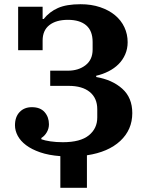

<svg xmlns="http://www.w3.org/2000/svg" viewBox="-20 -730 688 910"><path d="M266 10Q211 6 170.5 -8Q130 -22 103.5 -42Q77 -62 64 -86.5Q51 -111 51 -136Q51 -176 73 -199Q95 -222 131 -222Q171 -222 191.5 -198.5Q212 -175 212 -141Q212 -121 202 -103.5Q192 -86 176 -76V-70Q192 -64 219 -60Q246 -56 278 -56Q361 -56 401 -88.5Q441 -121 441 -173V-212Q441 -265 405.5 -294Q370 -323 306 -323H218V-395H302Q352 -395 385.5 -421Q419 -447 419 -495V-531Q419 -584 388.5 -610Q358 -636 302 -636Q246 -636 214 -611Q182 -586 182 -538V-492H66V-698H182V-640H187Q214 -674 254.5 -692Q295 -710 362 -710Q413 -710 454.5 -696Q496 -682 525 -658Q554 -634 569.5 -601Q585 -568 585 -530Q585 -499 573.5 -472.5Q562 -446 542 -426Q522 -406 494.5 -392Q467 -378 436 -371V-365Q512 -352 559.5 -309.5Q607 -267 607 -194Q607 -115 550 -62Q493 -9 392 6V160H266Z"/></svg>

Font: IBM Plex Serif
Style: Bold
Weight: 700
Designer: Mike Abbink, Paul van der Laan, Pieter van Rosmalen
Foundry: Bold Monday
Version: Version 2.008